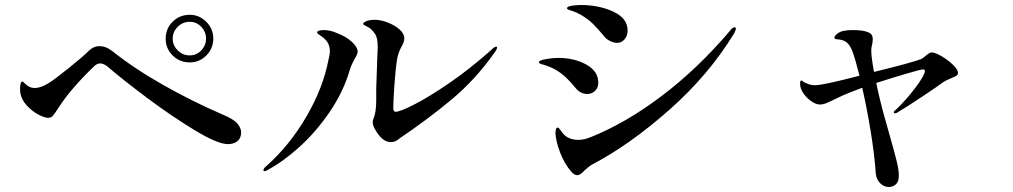

<svg xmlns="http://www.w3.org/2000/svg" viewBox="-20 -704 4040 766"><path d="M641 -550Q641 -590 669 -617.5Q697 -645 737 -645Q775 -645 803 -617Q831 -589 831 -550Q831 -511 803.5 -483Q776 -455 737 -455Q697 -455 669 -482.5Q641 -510 641 -550ZM802 -550Q802 -577 783 -597Q764 -617 737 -617Q709 -617 689 -597Q669 -577 669 -550Q669 -523 689 -503Q709 -483 737 -483Q764 -483 783 -503Q802 -523 802 -550ZM407 -440Q392 -451 380 -451Q368 -451 357 -441Q264 -352 216 -278Q212 -271 201 -255.5Q190 -240 185 -237Q180 -234 172 -234Q157 -234 132 -247.5Q107 -261 86.5 -283.5Q66 -306 61 -333Q60 -340 60 -350Q60 -363 62.5 -371Q65 -379 69 -379Q71 -379 77 -373Q83 -367 90 -362Q102 -353 118 -353Q144 -353 175 -373Q199 -388 255 -433Q311 -478 334 -501Q353 -520 377 -520Q402 -520 427 -501Q516 -430 633 -364Q750 -298 866 -248Q912 -229 927 -211Q942 -193 942 -176Q942 -153 927.5 -141Q913 -129 889 -129Q849 -129 758.5 -183.5Q668 -238 569.5 -311.5Q471 -385 407 -440Z M1493 -163Q1467 -196 1467 -216Q1467 -224 1470 -230Q1481 -256 1481 -305V-342Q1481 -366 1482 -379Q1482 -393 1485 -468Q1487 -504 1487 -516Q1487 -554 1476 -569Q1462 -590 1445.5 -597.5Q1429 -605 1429 -608Q1429 -615 1442.5 -620Q1456 -625 1476 -625Q1498 -625 1526 -614.5Q1554 -604 1573.5 -587Q1593 -570 1593 -550Q1593 -538 1583 -520Q1568 -493 1564 -466Q1558 -429 1553.5 -365Q1549 -301 1549 -273Q1549 -258 1558 -258Q1576 -258 1634.5 -288Q1693 -318 1774.5 -374Q1856 -430 1939 -504Q1953 -518 1959 -518Q1963 -518 1963 -514Q1963 -507 1950 -490Q1876 -386 1783.5 -308.5Q1691 -231 1573 -151Q1558 -137 1539 -137Q1515 -137 1493 -163ZM1031 -25Q1031 -32 1041 -40Q1135 -123 1202.5 -239Q1270 -355 1291 -468Q1296 -485 1296 -501Q1296 -536 1264 -558Q1245 -570 1245 -574Q1245 -579 1252.5 -581.5Q1260 -584 1273 -584Q1298 -584 1327 -571Q1363 -557 1385 -536Q1407 -515 1407 -498Q1407 -489 1396 -471Q1380 -442 1375 -423Q1349 -336 1295 -257Q1241 -178 1176 -119Q1111 -60 1048 -26Q1040 -21 1037 -21Q1031 -21 1031 -25Z M2393 -556Q2364 -591 2345.5 -609Q2327 -627 2299 -644Q2280 -655 2267 -659Q2254 -663 2252 -664Q2242 -667 2242 -671Q2242 -678 2260 -681Q2278 -684 2297 -684Q2370 -684 2427 -657.5Q2484 -631 2484 -582Q2484 -562 2472 -547.5Q2460 -533 2442 -533Q2428 -533 2413.5 -540.5Q2399 -548 2393 -556ZM2260 -18Q2232 -50 2215 -94.5Q2198 -139 2196 -172Q2196 -181 2198 -188Q2200 -195 2205 -195Q2209 -195 2215.5 -185.5Q2222 -176 2229 -168Q2251 -146 2287 -146Q2311 -146 2337 -157Q2477 -213 2621 -322Q2765 -431 2893 -582Q2902 -595 2910 -595Q2916 -595 2916 -590Q2916 -585 2909 -571Q2807 -404 2650 -265.5Q2493 -127 2345 -49Q2336 -45 2326.5 -36.5Q2317 -28 2313 -25Q2295 -5 2283 -5Q2272 -5 2260 -18ZM2278 -351Q2254 -380 2237.5 -395.5Q2221 -411 2198 -425Q2172 -440 2137 -449Q2130 -452 2130 -456Q2130 -463 2157 -468Q2184 -473 2207 -473Q2271 -473 2319 -446.5Q2367 -420 2367 -374Q2367 -354 2354 -341.5Q2341 -329 2323 -329Q2310 -329 2298 -335Q2286 -341 2278 -351Z M3802 -414Q3802 -406 3796 -402Q3790 -398 3777 -393Q3753 -383 3744 -377Q3719 -358 3654 -315Q3589 -272 3563 -257Q3556 -252 3551 -252Q3546 -252 3546 -256Q3546 -261 3554 -266Q3597 -307 3633.5 -356Q3670 -405 3670 -421Q3670 -427 3661 -427Q3654 -427 3597.5 -410.5Q3541 -394 3476 -373Q3490 -304 3508.5 -238.5Q3527 -173 3530 -162Q3550 -92 3558 -58.5Q3566 -25 3566 -4Q3566 21 3554 31.5Q3542 42 3526 42Q3506 42 3491 26.5Q3476 11 3474 -12Q3469 -86 3454 -178Q3439 -270 3420 -354Q3360 -332 3325 -315L3300 -303Q3284 -295 3273 -291Q3262 -287 3251 -287Q3236 -287 3217 -300Q3198 -313 3185 -332Q3172 -351 3172 -370Q3172 -383 3177 -383Q3179 -383 3184.5 -378.5Q3190 -374 3197 -372Q3213 -364 3232 -364Q3264 -364 3409 -402Q3392 -469 3382 -496Q3373 -521 3360 -533Q3347 -545 3323 -547Q3317 -547 3313 -548.5Q3309 -550 3309 -554Q3309 -561 3321 -570Q3333 -579 3347 -581Q3360 -584 3382 -584Q3425 -584 3444 -575Q3462 -569 3462 -547Q3462 -535 3457 -515Q3456 -510 3456 -499Q3456 -483 3462 -445L3467 -417L3487 -422Q3617 -454 3654 -468Q3660 -470 3674 -482Q3689 -495 3697 -495Q3710 -495 3736 -480Q3762 -465 3782 -445.5Q3802 -426 3802 -414Z"/></svg>

Font: Shippori Mincho SemiBold
Style: Regular
Weight: 600
Designer: FONTDASU
Foundry: FONTDASU / Google Inc. / but / Adobe
Version: Version 3.110; ttfautohint (v1.8.3)